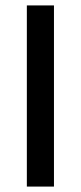

<svg xmlns="http://www.w3.org/2000/svg" viewBox="-20 -688 298 708"><path d="M79 0V-668H179V0Z"/></svg>

Font: Gantari Medium
Style: Regular
Weight: 500
Designer: Anugrah Pasau
Foundry: Lafontype
Version: Version 1.000; ttfautohint (v1.8.4.7-5d5b)